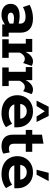

<svg xmlns="http://www.w3.org/2000/svg" viewBox="926 -1585 669 2561"><g transform="rotate(90 1260.5 -304.5)"><path d="M180 10Q108 10 69.5 -24Q31 -58 31 -112Q31 -168 72 -200Q113 -232 195 -232Q223 -232 255.5 -227Q288 -222 312 -215L295 -203V-242Q295 -275 272 -293Q249 -311 203 -311Q169 -311 136.5 -302Q104 -293 74 -276L45 -366Q86 -388 133.5 -399Q181 -410 223 -410Q319 -410 367.5 -367Q416 -324 416 -241V-86H468V0H305V-66L323 -52Q295 -24 258 -7Q221 10 180 10ZM213 -73Q240 -73 266 -83.5Q292 -94 306 -110L295 -78V-171L312 -143Q290 -151 267 -154Q244 -157 222 -157Q187 -157 168 -146Q149 -135 149 -114Q149 -94 166 -83.5Q183 -73 213 -73Z M504 0V-86H562V-314H499V-400H673V-280L664 -292Q690 -353 724.5 -381.5Q759 -410 798 -410Q832 -410 859 -392L820 -278Q806 -290 792.5 -295.5Q779 -301 766 -301Q739 -301 717.5 -283Q696 -265 682 -233V-86H752V0Z M880 0V-86H938V-314H875V-400H1049V-280L1040 -292Q1066 -353 1100.5 -381.5Q1135 -410 1174 -410Q1208 -410 1235 -392L1196 -278Q1182 -290 1168.5 -295.5Q1155 -301 1142 -301Q1115 -301 1093.5 -283Q1072 -265 1058 -233V-86H1128V0Z M1490 10Q1413 10 1359 -17.5Q1305 -45 1277.5 -93Q1250 -141 1250 -201Q1250 -260 1276.5 -307Q1303 -354 1351.5 -382Q1400 -410 1466 -410Q1531 -410 1578.5 -382Q1626 -354 1652 -307Q1678 -260 1678 -201V-161H1315V-240H1563Q1563 -261 1551 -281Q1539 -301 1517.5 -314Q1496 -327 1464 -327Q1433 -327 1411 -313.5Q1389 -300 1377.5 -278.5Q1366 -257 1366 -232V-201Q1366 -148 1398.5 -117.5Q1431 -87 1497 -87Q1536 -87 1571 -99Q1606 -111 1630 -132L1676 -50Q1644 -23 1594.5 -6.5Q1545 10 1490 10ZM1322 -458 1403 -619H1527L1607 -458H1534L1464 -568L1394 -458Z M1930 10Q1860 10 1818 -27Q1776 -64 1776 -145V-314H1713V-400H1776V-530L1896 -550V-400H2005V-314H1897V-161Q1897 -119 1914.5 -104Q1932 -89 1964 -89Q1978 -89 1990.5 -92.5Q2003 -96 2013 -100L2029 -14Q2012 -4 1986 3Q1960 10 1930 10Z M2303 10Q2226 10 2172 -17.5Q2118 -45 2090.5 -93Q2063 -141 2063 -201Q2063 -260 2089.5 -307Q2116 -354 2164.5 -382Q2213 -410 2279 -410Q2344 -410 2391.5 -382Q2439 -354 2465 -307Q2491 -260 2491 -201V-161H2128V-240H2376Q2376 -261 2364 -281Q2352 -301 2330.5 -314Q2309 -327 2277 -327Q2246 -327 2224 -313.5Q2202 -300 2190.5 -278.5Q2179 -257 2179 -232V-201Q2179 -148 2211.5 -117.5Q2244 -87 2310 -87Q2349 -87 2384 -99Q2419 -111 2443 -132L2489 -50Q2457 -23 2407.5 -6.5Q2358 10 2303 10ZM2244 -458 2285 -619H2395L2311 -458Z"/></g></svg>

Font: Rokkitt
Style: Bold
Weight: 700
Designer: Vernon Adams
Foundry: Vernon Adams
Version: Version 3.103